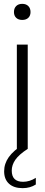

<svg xmlns="http://www.w3.org/2000/svg" viewBox="-20 -773 232 997"><path d="M67.5 0V-541.5H124V0ZM95.5 -669.5Q75.5 -669.5 64 -680.5Q52.5 -691.5 52.5 -710.5Q52.5 -730 64 -741.5Q75.5 -753 95.5 -753Q115.5 -753 127 -741.5Q138.5 -730 138.5 -710.5Q138.5 -691.5 127 -680.5Q115.5 -669.5 95.5 -669.5ZM97.5 204Q52 204 26.8 181Q1.5 158 1.5 116.5Q1.5 77 25.5 43Q49.5 9 104 -26L124 0Q78.5 29.5 59.8 56.5Q41 83.5 41 113Q41 171 100 171Q134 171 166 150.5V185Q136.5 204 97.5 204Z"/></svg>

Font: Encode Sans Cnd Lt
Style: Regular
Weight: 300
Width: 3
Designer: Multiple Designers
Foundry: Impallari Type
Version: Version 3.002; ttfautohint (v1.8.3) -l 8 -r 50 -G 200 -x 14 